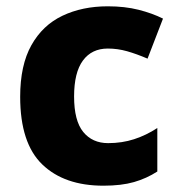

<svg xmlns="http://www.w3.org/2000/svg" viewBox="-20 -579 566 609"><path d="M308 10Q184 10 114 -57.5Q44 -125 44 -272Q44 -372 79.5 -435.5Q115 -499 178 -529Q241 -559 322 -559Q376 -559 419.5 -548Q463 -537 497 -520L448 -393Q413 -408 383 -416.5Q353 -425 322 -425Q271 -425 243 -387Q215 -349 215 -273Q215 -196 244 -160.5Q273 -125 323 -125Q367 -125 405.5 -137.5Q444 -150 479 -173V-35Q445 -13 405 -1.5Q365 10 308 10Z"/></svg>

Font: Noto Sans Gujarati ExtraBold
Style: Regular
Weight: 800
Designer: Jelle Bosma - Monotype Design Team, Universal Thirst
Foundry: Monotype Imaging Inc.
Version: Version 2.106; ttfautohint (v1.8.4.7-5d5b)